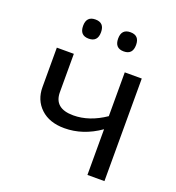

<svg xmlns="http://www.w3.org/2000/svg" viewBox="-133 -837 865 943"><g transform="rotate(20 300.0 -365.5)"><path d="M163.1 -536.1V-335.9Q163.1 -251 263.2 -251Q346.7 -251 429.2 -307.1V-536.1H518.1V0H429.2V-238.8Q340.8 -176.8 243.2 -176.8Q165 -176.8 119.6 -219.5Q74.2 -262.2 74.2 -330.1V-536.1ZM205.6 -731Q252.4 -731 252.4 -681.2Q252.4 -630.9 205.6 -630.9Q158.7 -630.9 158.7 -681.2Q158.7 -731 205.6 -731ZM388.7 -731Q435.5 -731 435.5 -681.2Q435.5 -630.9 388.7 -630.9Q341.8 -630.9 341.8 -681.2Q341.8 -731 388.7 -731Z"/></g></svg>

Font: Noto Mono
Style: Regular
Weight: 400
Designer: Monotype Design Team
Foundry: Monotype Imaging Inc.
Version: Version 1.00